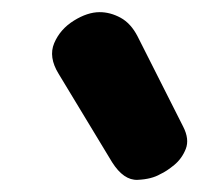

<svg xmlns="http://www.w3.org/2000/svg" viewBox="-20 -990 328 316"><path d="M164.5 -723 76.5 -868.5Q59.5 -896 69.2 -919Q79 -942 101.5 -956Q124 -970 144 -970Q161.5 -970 178.5 -960.8Q195.5 -951.5 206.5 -930L281.5 -781.5Q292 -761 285.8 -745Q279.5 -729 266.8 -718.5Q254 -708 244 -703.5Q229.5 -695 206.5 -694Q183.5 -693 164.5 -723Z"/></svg>

Font: Edu SA Hand
Style: Regular
Weight: 400
Designer: Tina and Corey Anderson, Eben Sorkin, Mirko Velimirovic
Foundry: Google for Education
Version: Version 2.000